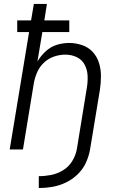

<svg xmlns="http://www.w3.org/2000/svg" viewBox="-20 -755 616 970"><path d="M176 195Q210 195 244.5 189Q279 183 312 167.5Q345 152 372 126Q399 100 414 67Q429 34 435 0L485 -303Q490 -337 490 -371.5Q490 -406 480 -437.5Q470 -469 448.5 -492.5Q427 -516 395 -527Q363 -538 329 -538Q298 -538 267 -528.5Q236 -519 211 -496Q186 -473 169 -444L194 -593H330V-652H204L217 -735H151L137 -652H67V-593H127L29 0H96L151 -335Q156 -363 168 -390.5Q180 -418 202.5 -439Q225 -460 253.5 -469.5Q282 -479 310 -479Q341 -479 367.5 -466.5Q394 -454 407.5 -428.5Q421 -403 422.5 -373Q424 -343 419 -313L368 0Q362 31 344.5 59.5Q327 88 298 105.5Q269 123 238 129Q207 135 176 135Z"/></svg>

Font: Iosevka Sparkle Light
Style: Italic
Weight: 300
Italic angle: -9°
Designer: Belleve Invis
Foundry: Belleve Invis
Version: Version 4.5.0; ttfautohint (v1.8.3)